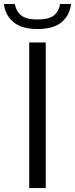

<svg xmlns="http://www.w3.org/2000/svg" viewBox="-58 -956 381 976"><path d="M90.5 0V-740H174.5V0ZM133 -808.5Q51 -808.5 9.5 -844.5Q-32 -880.5 -38 -935.5H17.5Q24 -898.5 49.8 -877.8Q75.5 -857 133 -857Q191 -857 216.2 -877.8Q241.5 -898.5 247.5 -935.5H303Q297 -879.5 256.2 -844Q215.5 -808.5 133 -808.5Z"/></svg>

Font: Encode Sans SemiExpanded SemiExpanded
Style: Regular
Weight: 400
Width: 6
Designer: Multiple Designers
Foundry: Impallari Type
Version: Version 3.000; ttfautohint (v1.8.3) -l 8 -r 50 -G 200 -x 14 